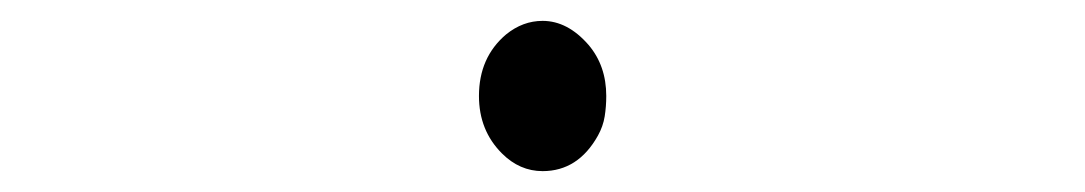

<svg xmlns="http://www.w3.org/2000/svg" viewBox="-20 -472 1040 184"><path d="M500 -452Q481 -452 465 -439Q439 -417 439 -380Q439 -347 461 -325Q478 -308 500 -308Q534 -308 553 -342Q558 -351 559.5 -360.5Q561 -370 561 -380Q561 -409 544 -429Q524 -452 500 -452Z"/></svg>

Font: Kokoro
Style: Regular
Weight: 400
Version: Version 1.00